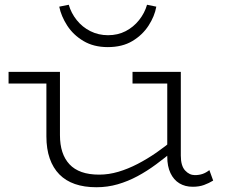

<svg xmlns="http://www.w3.org/2000/svg" viewBox="-20 -773 968 807"><path d="M385 14Q334 14 295 0.5Q256 -13 229.5 -40Q203 -67 189 -107Q175 -147 175 -200V-471H232V-205Q232 -165 242 -134.5Q252 -104 272 -82.5Q292 -61 323 -50Q354 -39 397 -39Q437 -39 477.5 -51Q518 -63 558.5 -84Q599 -105 638 -132Q677 -159 712 -189V-142Q675 -111 636.5 -82.5Q598 -54 558 -32.5Q518 -11 475 1.5Q432 14 385 14ZM16 -422V-471H214V-422ZM790 12Q758 12 734 -2.5Q710 -17 696.5 -45.5Q683 -74 683 -114V-471H740V-119Q740 -76 758 -56.5Q776 -37 799 -37Q817 -37 831.5 -42Q846 -47 860 -58L876 -14Q858 -3 837.5 4.5Q817 12 790 12ZM537 -422V-471H728V-422ZM433 -575Q374 -575 331 -600.5Q288 -626 262.5 -665.5Q237 -705 229 -745L269 -753Q279 -718 302.5 -688.5Q326 -659 360 -642Q394 -625 434 -625Q475 -625 508 -642Q541 -659 564.5 -688.5Q588 -718 598 -753L637 -745Q630 -705 604.5 -665.5Q579 -626 536.5 -600.5Q494 -575 433 -575Z"/></svg>

Font: BioRhyme SemiExpanded Light
Style: Regular
Weight: 300
Width: 6
Designer: Aoife Mooney
Foundry: Aoife Mooney Type
Version: Version 1.600;gftools[0.9.33]